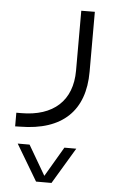

<svg xmlns="http://www.w3.org/2000/svg" viewBox="-52 -303 473 786"><g transform="rotate(5 184.5 89.5)"><path d="M189.9 446.8 278.8 298.3H230L158.2 420.4L86.9 298.3H38.1L126.5 446.8ZM21.5 172.9V229L42 228.5C215.8 227.1 305.7 139.6 305.7 -20V-266.6L250 -266.1V-20C250 103.5 173.8 172.9 41 172.9Z"/></g></svg>

Font: Shabnam Thin
Style: Regular
Weight: 100
Foundry: DejaVu fonts team - Redesigned by Saber Rastikerdar - Based on Vazir font
Version: Version 5.0.1